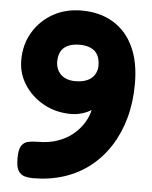

<svg xmlns="http://www.w3.org/2000/svg" viewBox="-52 -743 629 796"><g transform="rotate(5 263.0 -345.0)"><path d="M114 10Q96 10 80 5.5Q64 1 54 -14.5Q44 -30 44 -67Q44 -104 54.5 -119.5Q65 -135 83 -138.5Q101 -142 121 -142Q168 -142 203.5 -154.5Q239 -167 264 -187Q289 -207 305 -230.5Q321 -254 328 -275.5Q335 -297 335 -313L349 -310Q346 -302 332 -292.5Q318 -283 295.5 -276Q273 -269 248 -269Q186 -269 135 -297Q84 -325 54 -371.5Q24 -418 24 -474Q24 -539 54.5 -590Q85 -641 137 -670.5Q189 -700 256 -700Q332 -700 387.5 -666.5Q443 -633 472.5 -570Q502 -507 502 -417Q502 -340 484 -274.5Q466 -209 432.5 -156.5Q399 -104 351.5 -66.5Q304 -29 244 -9.5Q184 10 114 10ZM254 -406Q283 -406 303 -414.5Q323 -423 334 -440Q345 -457 345 -478Q345 -505 335.5 -522.5Q326 -540 307 -549Q288 -558 260 -558Q231 -558 211.5 -549Q192 -540 182.5 -523Q173 -506 173 -480Q173 -459 183 -441.5Q193 -424 211.5 -415Q230 -406 254 -406Z"/></g></svg>

Font: Fredoka SemiBold
Style: Regular
Weight: 600
Designer: Ben Nathan
Foundry: Milena B. Brandão, Ben Nathan
Version: Version 2.001